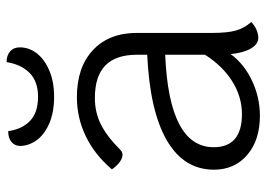

<svg xmlns="http://www.w3.org/2000/svg" viewBox="-136 -684 829 598"><g transform="rotate(-90 279.0 -384.5)"><path d="M510 -17Q500 -7 486.5 -1Q473 5 461 5Q441 5 427.5 -18Q414 -41 410 -81Q379 -39 327 -14.5Q275 10 218 10Q142 10 96 -29.5Q50 -69 50 -133Q50 -227 141.5 -280Q233 -333 408 -341V-373Q408 -439 374.5 -471.5Q341 -504 273 -504Q229 -504 191.5 -485.5Q154 -467 111 -424Q105 -418 96 -418Q86 -418 74 -426.5Q62 -435 51 -451Q96 -504 153.5 -532Q211 -560 276 -560Q369 -560 422.5 -510Q476 -460 476 -373V-137Q476 -91 483.5 -64.5Q491 -38 510 -17ZM408 -161V-285Q120 -273 120 -134Q120 -46 223 -46Q277 -46 325 -76Q373 -106 408 -161ZM124 -737Q124 -753 136 -763.5Q148 -774 170 -774Q176 -731 202 -706Q228 -681 277 -681Q325 -681 351.5 -707.5Q378 -734 385 -779Q406 -779 418.5 -768Q431 -757 431 -738Q431 -709 412.5 -685Q394 -661 359 -646Q324 -631 277 -631Q228 -631 193 -646.5Q158 -662 141 -686.5Q124 -711 124 -737Z"/></g></svg>

Font: Krub
Style: Regular
Weight: 400
Designer: Ekaluck Peanpanawate
Foundry: Cadson Demak Co.,Ltd.
Version: Version 1.000; ttfautohint (v1.6)